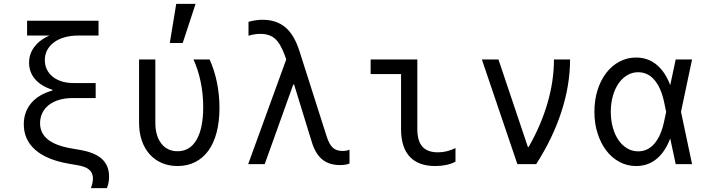

<svg xmlns="http://www.w3.org/2000/svg" viewBox="-20 -847 3640 991"><path d="M119.8 -663.6H488.6V-740H119.8ZM102.8 -205.4Q102.8 -125.4 162.4 -73.4Q222 -21.4 335.8 -2L378.4 5.4Q421.2 12.2 440.4 28.8Q459.6 45.4 459.6 74.6Q459.6 85.6 457 97.7Q454.4 109.8 449.4 124H531.8Q537.4 110.2 540.2 95.3Q543 80.4 543 65.2Q543 7.2 506.1 -26.6Q469.2 -60.4 392 -73.4L349.4 -80.8Q266.6 -95 226.7 -127.4Q186.8 -159.8 186.8 -211.2Q186.8 -240.2 198.7 -264.3Q210.6 -288.4 232.6 -305.5Q254.6 -322.6 285.6 -331.7Q316.6 -340.8 353.8 -340.8H473.8V-418.4H358.2Q325.6 -418.4 298.5 -426.9Q271.4 -435.4 252 -451.1Q232.6 -466.8 222 -488.5Q211.4 -510.2 211.4 -537Q211.4 -565.8 223.8 -588.7Q236.2 -611.6 258.9 -628.6Q281.6 -645.6 313.8 -654.6Q346 -663.6 384.6 -663.6V-690.4Q326.8 -690.4 279.9 -678.5Q233 -666.6 199.8 -644.6Q166.6 -622.6 148.3 -591.8Q130 -561 130 -523.8Q130 -474 161.5 -437.9Q193 -401.8 250.6 -383.8V-379.8Q179.6 -360.2 141.2 -314.9Q102.8 -269.6 102.8 -205.4Z M1062 -540H978.8Q1002.8 -486.8 1015.8 -424.3Q1028.8 -361.8 1028.8 -293.8Q1028.8 -184.6 994.5 -125.5Q960.2 -66.4 896.6 -66.4Q843.6 -66.4 812.7 -106.1Q781.8 -145.8 781.8 -214V-540H697.8V-214Q697.8 -162.9 711.9 -121.6Q726 -80.2 752.4 -50.8Q778.7 -21.4 815.4 -5.7Q852.1 10 896.6 10Q947.2 10 987.5 -10.5Q1027.8 -31 1055.7 -69.5Q1083.6 -108 1098.2 -163.8Q1112.8 -219.6 1112.8 -290.4Q1112.8 -357 1099.8 -421.1Q1086.8 -485.2 1062 -540ZM989.4 -827H889.6L856.4 -625H923Z M1261 0H1346.4L1493.8 -411.2H1497.8L1588.6 -116.4Q1607.2 -54 1642.7 -24.5Q1678.2 5 1735.4 5Q1748.2 5 1759.7 3.5Q1771.2 2 1784 -3V-74.8Q1776 -70.8 1767.1 -69.3Q1758.2 -67.8 1748.2 -67.8Q1716.2 -67.8 1697.8 -84.6Q1679.4 -101.4 1666.6 -141.2L1525 -585.2Q1497.8 -669.2 1451.6 -707.1Q1405.4 -745 1335.2 -745Q1318.2 -745 1300.8 -742.5Q1283.4 -740 1262.6 -734.4V-662.6Q1279 -667.6 1293.9 -669.9Q1308.8 -672.2 1324 -672.2Q1370.8 -672.2 1399 -647.7Q1427.2 -623.2 1449.6 -562.2L1470.6 -505.2L1468.4 -570.4Z M2134 -181Q2134 -119.8 2160.1 -90.3Q2186.2 -60.8 2240.4 -60.8Q2263.2 -60.8 2285.8 -66.2Q2308.4 -71.6 2331 -82.8V-12.8Q2309.8 -1.2 2283.3 4.4Q2256.8 10 2227 10Q2139.6 10 2094.8 -38.2Q2050 -86.4 2050 -181V-464.8H1893V-540H2134Z M2650.4 0H2747.6Q2834 -134.6 2878.2 -271.8Q2922.4 -409 2922.4 -540H2839.2Q2839.2 -429.6 2806 -315.2Q2772.8 -200.8 2708.6 -88.4H2704.6L2552.8 -540H2467.2Z M3425.8 -305V-235L3407.8 -320Q3391.8 -395 3357.5 -434.6Q3323.3 -474.2 3273.8 -474.2Q3243.3 -474.2 3217.4 -458.8Q3191.4 -443.4 3172.6 -416.1Q3153.8 -388.8 3143.2 -351.4Q3132.6 -314.1 3132.6 -269.9Q3132.6 -225.8 3143.2 -188.2Q3153.8 -150.6 3172.6 -123.5Q3191.4 -96.5 3217.4 -81.1Q3243.4 -65.8 3273.8 -65.8Q3323.3 -65.8 3357.5 -105.4Q3391.8 -145 3407.8 -220ZM3461.2 -210Q3439.4 -101.6 3388.9 -45.8Q3338.4 10 3263.6 10Q3217 10 3177.5 -11.2Q3138 -32.4 3109.4 -69.8Q3080.7 -107.3 3064.4 -158.7Q3048 -210.1 3048 -270Q3048 -330.6 3064.1 -381.8Q3080.2 -433 3109 -470.5Q3137.8 -508 3177.3 -529Q3216.8 -550 3263.4 -550Q3338.2 -550 3388.8 -494.2Q3439.4 -438.4 3461.2 -330L3473.2 -270ZM3424 -401.4H3438L3467.6 -540H3552L3495 -270L3552 0H3467.6L3438 -138.6H3424L3446 -270Z"/></svg>

Font: CommitMonoV142 ExtLt
Style: Regular
Weight: 200
Monospace: yes
Designer: Eigil Nikolajsen
Foundry: Eigil Nikolajsen
Version: Version 1.142